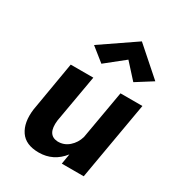

<svg xmlns="http://www.w3.org/2000/svg" viewBox="-180 -856 901 979"><g transform="rotate(30 271.0 -367.0)"><path d="M355 -629 246 -542 166 -606 368 -744 529 -602 434 -542ZM197 -180Q186 -91 250 -87Q288 -86 316.5 -111Q345 -136 356 -174L406 -460H535L455 0H326L336 -60Q281 10 195 10Q118 10 85.5 -38Q53 -86 63 -166L113 -460H246Z"/></g></svg>

Font: Jost* 600 Semi
Style: Italic
Weight: 600
Italic angle: -10°
Version: Version 3.500